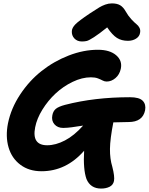

<svg xmlns="http://www.w3.org/2000/svg" viewBox="-20 -956 875 1130"><path d="M461.9 -711.9Q434.6 -711.9 417.7 -729.7Q400.9 -747.6 402.8 -773.9Q404.3 -792.5 423.1 -812.3Q441.9 -832 508.8 -877Q549.8 -903.8 564.9 -912.8Q580.1 -921.9 599.4 -929Q618.7 -936 638.2 -936Q668.9 -936 687.3 -925Q705.6 -914.1 720.2 -888.2Q734.4 -862.8 752.7 -843Q771 -823.2 782.7 -814.2Q794.4 -805.2 801 -792.2Q807.6 -779.3 804.2 -762.2Q800.8 -741.2 780.5 -728.5Q760.3 -715.8 732.9 -715.8Q695.3 -715.8 668.2 -732.9Q641.1 -750 610.8 -794.9Q562.5 -755.9 533 -737.1Q503.4 -718.3 491.5 -715.1Q479.5 -711.9 461.9 -711.9ZM352.1 -203.1Q318.8 -203.1 300.3 -224.6Q281.7 -246.1 288.1 -277.8Q292.5 -301.8 308.3 -315.2Q324.2 -328.6 362.8 -338.9Q536.6 -383.8 745.1 -383.8Q799.8 -383.8 820.1 -362.8Q840.3 -341.8 834 -307.1Q819.8 -237.8 736.8 -237.8Q702.6 -237.8 647 -235.8Q627.9 -138.2 627.2 -79.8Q626.5 -21.5 641.1 25.9Q655.8 83.5 650.9 108.9Q646 132.8 624.8 143.3Q603.5 153.8 575.2 153.8Q512.2 153.8 488.8 97.2Q468.8 40 475.1 -68.8Q369.6 51.8 224.1 51.8Q150.4 51.8 99.6 13.4Q48.8 -24.9 30.3 -88.9Q11.7 -152.8 26.9 -230Q44.9 -318.4 98.4 -399.4Q151.9 -480.5 224.4 -537.8Q296.9 -595.2 384.3 -629.2Q471.7 -663.1 556.2 -663.1Q626 -663.1 663.6 -630.9Q701.2 -598.6 690.9 -550.8Q683.6 -517.1 659.7 -496.6Q635.7 -476.1 607.9 -476.1Q595.2 -476.1 584 -482.2Q572.8 -488.3 556.4 -494.6Q540 -501 515.1 -501Q462.9 -501 407.2 -474.1Q351.6 -447.3 306.9 -405.5Q262.2 -363.8 229.5 -310.8Q196.8 -257.8 187 -207Q166 -101.1 257.8 -101.1Q307.6 -101.1 362.1 -129.4Q416.5 -157.7 469.2 -216.8Q457 -215.3 435.3 -211.9Q413.6 -208.5 402.6 -207Q391.6 -205.6 377.2 -204.3Q362.8 -203.1 352.1 -203.1Z"/></svg>

Font: Shantell Sans Irregular Bouncy
Style: Bold Italic
Weight: 700
Italic angle: -11.31°
Designer: Stephen Nixon, Anya Danilova, Shantell Martin
Foundry: Arrow Type
Version: Version 1.006;[9816181b4]